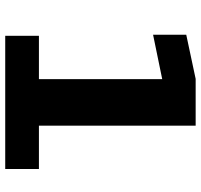

<svg xmlns="http://www.w3.org/2000/svg" viewBox="-37 -686 769 735"><g transform="rotate(90 347.5 -318.5)"><path d="M117 -83V46H627V-83H461V-683H282L113 -647V-520L283 -555V-83Z"/></g></svg>

Font: Iranian Sans Web
Style: Bold
Weight: 700
Designer: Hooman Mehr, Hadi Navid in Neviseh Pardaz Co. Ltd. (http://nevisa.com)
Foundry: http://font-store.ir
Version: 5.0.2 build 3/9/1393